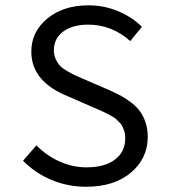

<svg xmlns="http://www.w3.org/2000/svg" viewBox="-20 -692 640 724"><path d="M305.2 12.2Q234.9 12.2 173.6 -13.7Q112.3 -39.6 66.9 -85.9L117.2 -144Q154.8 -105.5 204.1 -83.3Q253.4 -61 306.2 -61Q375 -61 413.6 -90.3Q452.1 -119.6 452.1 -168.9Q452.1 -179.2 450.9 -188Q449.7 -196.8 446 -204.6Q442.4 -212.4 439.7 -218.5Q437 -224.6 429.4 -231.4Q421.9 -238.3 418.5 -242.2Q415 -246.1 404.3 -252.2Q393.6 -258.3 389.4 -260.7Q385.3 -263.2 371.6 -269.5Q357.9 -275.9 353.8 -277.6Q349.6 -279.3 334 -286.1L240.2 -327.1Q98.1 -382.8 98.1 -497.1Q98.1 -572.8 158.7 -622.3Q219.2 -671.9 313 -671.9Q372.6 -671.9 425.3 -649.9Q478 -627.9 515.1 -590.8L471.2 -537.1Q401.4 -599.1 313 -599.1Q253.4 -599.1 218.3 -573Q183.1 -546.9 183.1 -502Q183.1 -484.4 189.9 -469.5Q196.8 -454.6 205.3 -445.1Q213.9 -435.5 231.7 -425Q249.5 -414.6 260 -409.4Q270.5 -404.3 293 -395Q297.4 -393.1 299.8 -392.1L392.1 -352.1Q418.5 -340.3 438.2 -329.6Q458 -318.8 477.5 -303.2Q497.1 -287.6 509.5 -270Q522 -252.4 529.5 -228.5Q537.1 -204.6 537.1 -175.8Q537.1 -94.7 473.9 -41.3Q410.6 12.2 305.2 12.2Z"/></svg>

Font: Office Code Pro D
Style: Regular
Weight: 400
Designer: Nathan Rutzky & Paul D. Hunt
Foundry: Adobe Systems Incorporated
Version: Version 1.004;PS 001.004;hotconv 1.0.70;makeotf.lib2.5.58329